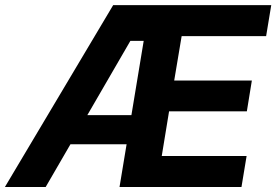

<svg xmlns="http://www.w3.org/2000/svg" viewBox="-44 -748 1105 768"><path d="M-24.4 0 408.7 -727.5H1041L1020.5 -603.5H682.6L652.8 -425.8H963.4L943.4 -302.7H632.3L603 -124H942.4L921.9 0H434.1L530.8 -584.5H477.5L138.7 0ZM174.8 -170.9 193.8 -287.6H560.1L541 -170.9Z"/></svg>

Font: Inter 17pt
Style: Bold Italic
Weight: 700
Italic angle: -9.3988°
Version: Version 4.001;git-66647c0bb